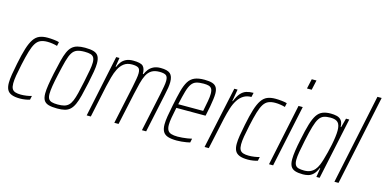

<svg xmlns="http://www.w3.org/2000/svg" viewBox="-72 -1133 3068 1531"><g transform="rotate(15 1462.0 -367.5)"><path d="M139 8Q95 8 69 -2.5Q43 -13 32 -34.5Q21 -56 21 -90Q21 -120 27.5 -160.5Q34 -201 45 -254Q61 -334 77 -385Q93 -436 113 -465.5Q133 -495 160.5 -506.5Q188 -518 227 -518Q251 -518 279 -515Q307 -512 323 -507L316 -474Q300 -479 277.5 -482.5Q255 -486 235 -486Q201 -486 178 -476Q155 -466 139 -441Q123 -416 109.5 -371Q96 -326 81 -256Q69 -201 62.5 -162Q56 -123 56 -96Q56 -67 64.5 -51.5Q73 -36 91.5 -30Q110 -24 138 -24Q159 -24 184 -27.5Q209 -31 226 -37L219 -4Q204 1 181.5 4.5Q159 8 139 8Z M446 8Q401 8 374 0Q347 -8 335 -28Q323 -48 323 -84Q323 -113 329.5 -154.5Q336 -196 348 -254Q362 -319 373.5 -365Q385 -411 398.5 -441Q412 -471 430 -487.5Q448 -504 474 -511Q500 -518 537 -518Q582 -518 609 -509.5Q636 -501 648 -480Q660 -459 660 -421Q660 -393 653 -351.5Q646 -310 634 -254Q620 -189 608.5 -143.5Q597 -98 583.5 -68.5Q570 -39 552 -22Q534 -5 508.5 1.5Q483 8 446 8ZM442 -24Q473 -24 494 -29.5Q515 -35 530 -49Q545 -63 556 -89Q567 -115 577 -155.5Q587 -196 599 -254Q611 -313 618.5 -353Q626 -393 626 -419Q626 -446 617.5 -460.5Q609 -475 590.5 -480.5Q572 -486 541 -486Q503 -486 479 -477Q455 -468 439.5 -443.5Q424 -419 411.5 -373Q399 -327 383 -254Q370 -196 363.5 -156Q357 -116 357 -90Q357 -63 365.5 -49Q374 -35 392.5 -29.5Q411 -24 442 -24Z M688 0 795 -510H822L810 -435H815Q823 -456 837 -475Q851 -494 874.5 -506Q898 -518 934 -518Q996 -518 1015.5 -499Q1035 -480 1035 -435H1040Q1049 -456 1063.5 -475Q1078 -494 1102 -506Q1126 -518 1161 -518Q1217 -518 1240 -497.5Q1263 -477 1263 -429Q1263 -408 1259 -381.5Q1255 -355 1247 -320L1179 0H1144L1211 -315Q1219 -355 1224 -383Q1229 -411 1229 -430Q1229 -465 1212.5 -475.5Q1196 -486 1160 -486Q1120 -486 1095 -470.5Q1070 -455 1055 -425.5Q1040 -396 1029.5 -355Q1019 -314 1008 -264L951 0H916L983 -315Q991 -355 996 -383.5Q1001 -412 1001 -431Q1001 -466 984.5 -476Q968 -486 933 -486Q893 -486 867 -466.5Q841 -447 824.5 -414.5Q808 -382 797.5 -342.5Q787 -303 778 -264L722 0Z M1433 8Q1388 8 1360 -1Q1332 -10 1319 -32Q1306 -54 1306 -92Q1306 -121 1312.5 -160.5Q1319 -200 1330 -254Q1345 -329 1358.5 -379.5Q1372 -430 1391 -460.5Q1410 -491 1441 -504.5Q1472 -518 1522 -518Q1563 -518 1587.5 -510Q1612 -502 1623 -483Q1634 -464 1634 -432Q1634 -414 1630.5 -386.5Q1627 -359 1621 -325.5Q1615 -292 1607 -256L1604 -243H1363Q1353 -194 1346.5 -158.5Q1340 -123 1340 -98Q1340 -70 1349 -53.5Q1358 -37 1378.5 -30.5Q1399 -24 1432 -24Q1450 -24 1471 -26Q1492 -28 1512.5 -31Q1533 -34 1548 -38L1541 -5Q1529 -2 1511 1Q1493 4 1472.5 6Q1452 8 1433 8ZM1370 -275H1576L1580 -296Q1586 -326 1592.5 -361Q1599 -396 1599 -422Q1599 -450 1590.5 -463.5Q1582 -477 1565.5 -481.5Q1549 -486 1524 -486Q1487 -486 1463.5 -478.5Q1440 -471 1424.5 -449Q1409 -427 1397 -385.5Q1385 -344 1370 -275Z M1661 0 1770 -510H1797L1780 -411H1784Q1802 -456 1822.5 -479Q1843 -502 1868.5 -510Q1894 -518 1927 -518L1919 -482Q1882 -482 1855 -465.5Q1828 -449 1808.5 -419Q1789 -389 1776 -348Q1763 -307 1752 -259L1696 0Z M2020 8Q1976 8 1950 -2.5Q1924 -13 1913 -34.5Q1902 -56 1902 -90Q1902 -120 1908.5 -160.5Q1915 -201 1926 -254Q1942 -334 1958 -385Q1974 -436 1994 -465.5Q2014 -495 2041.5 -506.5Q2069 -518 2108 -518Q2132 -518 2160 -515Q2188 -512 2204 -507L2197 -474Q2181 -479 2158.5 -482.5Q2136 -486 2116 -486Q2082 -486 2059 -476Q2036 -466 2020 -441Q2004 -416 1990.5 -371Q1977 -326 1962 -256Q1950 -201 1943.5 -162Q1937 -123 1937 -96Q1937 -67 1945.5 -51.5Q1954 -36 1972.5 -30Q1991 -24 2019 -24Q2040 -24 2065 -27.5Q2090 -31 2107 -37L2100 -4Q2085 1 2062.5 4.5Q2040 8 2020 8Z M2329 -662 2347 -743H2386L2368 -662ZM2193 0 2300 -510H2335L2227 0Z M2474 8Q2434 8 2409 -0.5Q2384 -9 2372.5 -29.5Q2361 -50 2361 -87Q2361 -116 2367 -158Q2373 -200 2385 -255Q2401 -335 2416.5 -386.5Q2432 -438 2451 -466.5Q2470 -495 2497.5 -506.5Q2525 -518 2565 -518Q2592 -518 2615 -512.5Q2638 -507 2652.5 -489.5Q2667 -472 2668 -435H2672L2692 -510H2719L2611 0H2584L2596 -75H2592Q2577 -39 2558 -21Q2539 -3 2517.5 2.5Q2496 8 2474 8ZM2476 -24Q2504 -24 2525 -33Q2546 -42 2561.5 -59.5Q2577 -77 2588 -104Q2596 -123 2604.5 -151.5Q2613 -180 2621.5 -213.5Q2630 -247 2637 -281.5Q2644 -316 2648 -347Q2652 -378 2652 -400Q2652 -447 2633.5 -466.5Q2615 -486 2571 -486Q2538 -486 2516 -478Q2494 -470 2478.5 -446.5Q2463 -423 2449.5 -377Q2436 -331 2420 -255Q2408 -197 2401 -157.5Q2394 -118 2394 -92Q2394 -64 2402.5 -49Q2411 -34 2429.5 -29Q2448 -24 2476 -24Z M2733 0 2889 -743H2924L2767 0Z"/></g></svg>

Font: Saira Condensed Thin
Style: Italic
Weight: 250
Width: 3
Italic angle: -12°
Designer: Hector Gatti with collaboration of the Omnibus-Type team
Foundry: Omnibus-Type
Version: Version 1.101